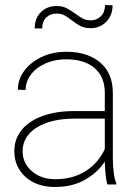

<svg xmlns="http://www.w3.org/2000/svg" viewBox="-20 -734 544 764"><path d="M341 -622Q317 -622 301 -630Q285 -638 266 -653Q248 -667 235.5 -673.5Q223 -680 205 -680Q180 -680 164 -664.5Q148 -649 148 -621H118Q118 -661 142.5 -685.5Q167 -710 205 -710Q227 -710 243 -702.5Q259 -695 279 -680Q298 -666 311 -659.5Q324 -653 341 -653Q365 -653 381.5 -669.5Q398 -686 398 -714L428 -713Q428 -673 403 -647.5Q378 -622 341 -622ZM243 -498Q199 -498 162 -482Q125 -466 103.5 -438Q82 -410 82 -376L51 -377Q51 -417 76 -451.5Q101 -486 145 -507Q189 -528 244 -528Q328 -528 378.5 -485.5Q429 -443 429 -364V-105Q429 -76 432.5 -47.5Q436 -19 443 -4V0H407Q399 -27 397 -91Q368 -47 318 -18.5Q268 10 199 10Q126 10 81.5 -30Q37 -70 37 -133Q37 -180 65.5 -216Q94 -252 148 -272Q202 -292 276 -292H397V-365Q397 -428 356.5 -463Q316 -498 243 -498ZM397 -141V-262H279Q182 -262 126 -226.5Q70 -191 70 -132Q70 -85 106.5 -53Q143 -21 200 -21Q270 -21 320.5 -53Q371 -85 397 -141Z"/></svg>

Font: Freesentation 1 Thin
Style: Regular
Weight: 250
Designer: glyphs from Roboto by Christian Robertson / Hangul glyphs from Noto Sans CJK(Source Han Sans) by Jang Soo-young and Kang
Foundry: PT&
Version: Version 2.001